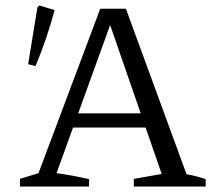

<svg xmlns="http://www.w3.org/2000/svg" viewBox="-20 -683 781 703"><path d="M663 -45Q681 -42 698.5 -37.5Q716 -33 733 -27V0H470V-28L572 -46L373 -621H394L187 -49Q217 -45 246.5 -39.5Q276 -34 306 -27V0H53V-28L121 -49L347 -651H441ZM223 -216V-268H556V-216ZM110 -441 83 -448 117 -656 124 -663 180 -646Q166 -594 148.5 -542.5Q131 -491 110 -441Z"/></svg>

Font: Piazzolla 24pt
Style: Regular
Weight: 400
Designer: Juan Pablo del Peral
Foundry: Huerta Tipografica
Version: Version 2.005